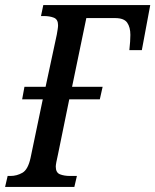

<svg xmlns="http://www.w3.org/2000/svg" viewBox="-38 -734 610 754"><path d="M-18 0 -8 -43H3Q28 -43 50 -55.5Q72 -68 82 -114L130 -344H49L58 -393H141L185 -598Q187 -610 188.5 -619Q190 -628 190 -635Q190 -658 173.5 -664.5Q157 -671 134 -671H123L132 -714H552L519 -537H470Q474 -574 474 -597Q474 -627 461.5 -645Q449 -663 414 -663H301L245 -393H365L354 -344H234L190 -129Q181 -90 181 -80Q181 -56 197.5 -49.5Q214 -43 237 -43H264L254 0Z"/></svg>

Font: Noto Serif ExtraCondensed Medium
Style: Italic
Weight: 500
Width: 2
Italic angle: -12°
Designer: Monotype Design Team
Foundry: Monotype Imaging Inc.
Version: Version 2.013; ttfautohint (v1.8.4.7-5d5b)